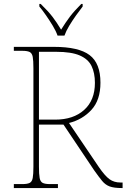

<svg xmlns="http://www.w3.org/2000/svg" viewBox="-20 -951 640 971"><path d="M50 0V-20H93Q118 -20 130 -26Q142 -32 145.5 -51Q149 -70 149 -108V-606Q149 -645 145.5 -663.5Q142 -682 130 -688Q118 -694 93 -694H50V-714H253Q378 -714 433 -672.5Q488 -631 488 -533Q488 -445 442.5 -395.5Q397 -346 329 -329L480 -106Q511 -61 534 -44.5Q557 -28 589 -28H600V0H596Q557 0 535 -8Q513 -16 496.5 -36Q480 -56 456 -90L301 -321H177V-108Q177 -70 180.5 -51Q184 -32 196 -26Q208 -20 233 -20H273V0ZM259 -346Q351 -346 405.5 -395Q460 -444 460 -532Q460 -582 443 -617Q426 -652 383.5 -670.5Q341 -689 264 -689H177V-346ZM271 -771Q263 -794 247 -820.5Q231 -847 213 -873Q195 -899 179 -918V-931H186Q224 -894 245.5 -866Q267 -838 289 -801Q312 -838 333 -866Q354 -894 391 -931H398V-918Q383 -899 364.5 -873Q346 -847 330 -820.5Q314 -794 306 -771Z"/></svg>

Font: Noto Serif Tamil Thin
Style: Italic
Weight: 100
Italic angle: -12°
Designer: Indian Type Foundry, Tom Grace, and the Monotype Design Team
Foundry: Monotype Imaging Inc.
Version: Version 2.003; ttfautohint (v1.8.4.7-5d5b)